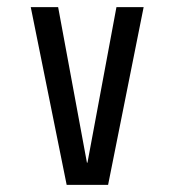

<svg xmlns="http://www.w3.org/2000/svg" viewBox="-20 -520 490 540"><path d="M167.5 0 66.5 -500H143.5L224.5 -62.5H226L307.5 -500H384L284 0Z"/></svg>

Font: Trispace Condensed Light
Style: Regular
Weight: 300
Width: 3
Designer: Tyler Finck
Foundry: Etcetera Type Company
Version: Version 1.210; ttfautohint (v1.8.3)